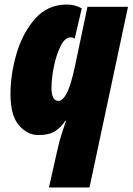

<svg xmlns="http://www.w3.org/2000/svg" viewBox="-20 -583 582 843"><path d="M373 240 542 -553H364L309 -292Q291 -207 273 -173.5Q255 -140 237 -140Q206 -140 206 -197Q206 -238 216.5 -290Q227 -342 246 -380.5Q265 -419 290 -419Q300 -419 308 -414L339 -546Q311 -563 273 -563Q189 -563 134 -500.5Q79 -438 52.5 -347Q26 -256 26 -170Q26 -76 63 -33Q100 10 149 10Q196 10 222.5 -7.5Q249 -25 267 -53H270Q265 -38 252.5 -0.5Q240 37 230 84L195 240Z"/></svg>

Font: Noto Sans Display SemiCondensed Black
Style: Italic
Weight: 900
Width: 4
Designer: Monotype Design team
Foundry: Monotype Imaging Inc.
Version: 1.000